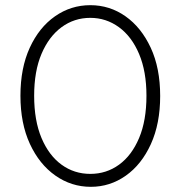

<svg xmlns="http://www.w3.org/2000/svg" viewBox="-20 -712 698 742"><path d="M331 10Q256 10 194 -33.5Q132 -77 95.5 -156Q59 -235 59 -342Q59 -449 95 -527.5Q131 -606 192.5 -649Q254 -692 329 -692Q404 -692 465 -649Q526 -606 562.5 -527.5Q599 -449 599 -341Q599 -234 563 -155Q527 -76 466 -33Q405 10 331 10ZM329 -40Q391 -40 440 -75.5Q489 -111 517.5 -178.5Q546 -246 546 -342Q546 -436 517.5 -503.5Q489 -571 439.5 -607Q390 -643 329 -643Q267 -643 218 -607Q169 -571 140.5 -504Q112 -437 112 -342Q112 -246 140.5 -178.5Q169 -111 218 -75.5Q267 -40 329 -40Z"/></svg>

Font: Outfit Extra Light
Style: Regular
Weight: 200
Designer: Rodrigo Fuenzalida
Foundry: fragTYPE
Version: Version 1.000